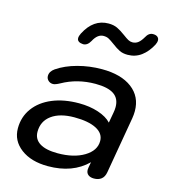

<svg xmlns="http://www.w3.org/2000/svg" viewBox="-109 -811 806 909"><g transform="rotate(15 293.5 -356.5)"><path d="M26 -127Q26 -183 57.5 -226Q89 -269 145.5 -292.5Q202 -316 276 -316Q328 -316 370.5 -302Q413 -288 435 -264L444 -314Q447 -329 447 -343Q447 -385 417.5 -405Q388 -425 327 -425Q238 -425 165 -384Q143 -372 132 -372Q118 -372 108.5 -381Q99 -390 99 -403Q99 -425 122 -441Q163 -469 220.5 -484.5Q278 -500 339 -500Q433 -500 486.5 -459.5Q540 -419 540 -348Q540 -331 537 -313L489 -35Q485 -12 471 -1Q457 10 435 10Q417 10 406.5 1.5Q396 -7 396 -23Q396 -30 397 -33L402 -61Q330 10 209 10Q127 10 76.5 -28Q26 -66 26 -127ZM418 -169Q418 -206 379.5 -226Q341 -246 272 -246Q201 -246 160.5 -216.5Q120 -187 120 -135Q120 -99 150 -80Q180 -61 238 -61Q317 -61 367.5 -91.5Q418 -122 418 -169ZM191 -613Q191 -623 198 -637Q239 -717 313 -717Q338 -717 356 -708.5Q374 -700 397 -683Q413 -671 423 -665.5Q433 -660 444 -660Q460 -660 472 -669.5Q484 -679 495 -698Q508 -723 529 -723Q544 -723 551.5 -716.5Q559 -710 559 -700Q559 -690 553 -678Q533 -640 504 -618.5Q475 -597 437 -597Q414 -597 397.5 -605Q381 -613 360 -629Q341 -643 330.5 -648.5Q320 -654 305 -654Q276 -654 256 -616Q242 -591 221 -591Q218 -591 208 -593Q191 -598 191 -613Z"/></g></svg>

Font: Kodchasan Medium
Style: Italic
Weight: 500
Italic angle: -10°
Version: Version 1.000; ttfautohint (v1.6)